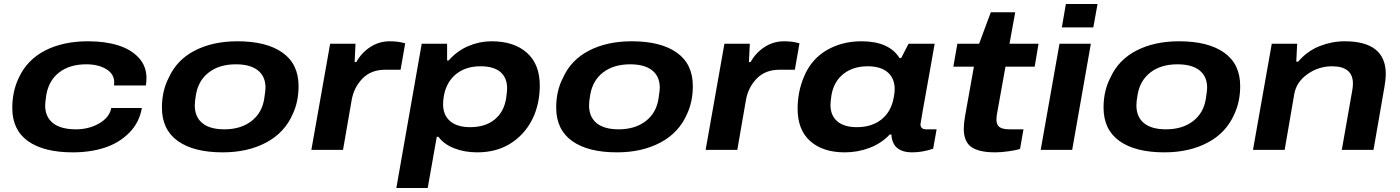

<svg xmlns="http://www.w3.org/2000/svg" viewBox="-20 -744 6948 953"><path d="M341.8 12.2Q197.3 12.2 119.1 -43.5Q41 -99.1 41 -208Q41 -292 74.2 -359.9Q115.7 -448.2 204.8 -493.7Q293.9 -539.1 417 -539.1Q501.5 -539.1 565.9 -519Q630.4 -499 668.7 -457.3Q707 -415.5 707 -356.9Q707 -339.8 704.1 -319.8H545.9Q546.9 -324.7 546.9 -335Q546.9 -376.5 507.8 -400.6Q468.8 -424.8 408.2 -424.8Q326.7 -424.8 274.7 -385.3Q222.7 -345.7 210 -273.9Q204.1 -233.9 204.1 -221.2Q204.1 -163.6 243.2 -132.8Q282.2 -102.1 356.9 -102.1Q421.9 -102.1 472.9 -131.8Q523.9 -161.6 532.2 -208H684.1Q671.9 -136.2 621.8 -85.4Q571.8 -34.7 500.2 -11.2Q428.7 12.2 341.8 12.2Z M1085.4 12.2Q941.4 12.2 862.5 -44.2Q783.7 -100.6 783.7 -210Q783.7 -293.5 817.9 -358.9Q857.9 -447.3 947.3 -493.2Q1036.6 -539.1 1158.7 -539.1Q1302.7 -539.1 1382.3 -482.7Q1461.9 -426.3 1461.9 -316.9Q1461.9 -240.2 1433.6 -179.2Q1393.6 -85.9 1301.8 -36.9Q1210 12.2 1085.4 12.2ZM1093.8 -102.1Q1174.3 -102.1 1227.3 -142.3Q1280.3 -182.6 1291.5 -253.9Q1297.9 -295.9 1297.9 -308.1Q1297.9 -364.7 1260 -394.8Q1222.2 -424.8 1150.9 -424.8Q1069.3 -424.8 1017.1 -385Q964.8 -345.2 952.6 -273.9Q946.8 -241.7 946.8 -221.2Q946.8 -163.6 984.4 -132.8Q1022 -102.1 1093.8 -102.1Z M1525.4 0 1618.7 -526.9H1744.6L1740.2 -436H1748.5Q1774.4 -482.4 1818.1 -510.7Q1861.8 -539.1 1914.6 -539.1Q1958.5 -539.1 1991.2 -528.8L1968.3 -397.9H1892.6Q1821.8 -397.9 1779.3 -354.2Q1736.8 -310.5 1725.6 -248L1682.6 0Z M1947.3 189 2073.2 -526.9H2199.2V-443.8H2207Q2249.5 -492.2 2305.2 -515.6Q2360.8 -539.1 2419.9 -539.1Q2531.2 -539.1 2595.2 -482.2Q2659.2 -425.3 2659.2 -319.8Q2659.2 -240.7 2631.8 -172.9Q2596.2 -87.9 2523.2 -37.8Q2450.2 12.2 2349.1 12.2Q2286.1 12.2 2234.9 -7.8Q2183.6 -27.8 2156.2 -64.9H2147.9L2103 189ZM2313 -112.8Q2388.7 -112.8 2435.1 -150.6Q2481.4 -188.5 2492.2 -255.9Q2497.1 -289.6 2497.1 -305.2Q2497.1 -357.9 2463.9 -386.5Q2430.7 -415 2365.2 -415Q2291.5 -415 2243.7 -376.2Q2195.8 -337.4 2183.1 -268.1Q2179.2 -242.7 2179.2 -227.1Q2179.2 -172.9 2214.1 -142.8Q2249 -112.8 2313 -112.8Z M3042.5 12.2Q2898.4 12.2 2819.6 -44.2Q2740.7 -100.6 2740.7 -210Q2740.7 -293.5 2774.9 -358.9Q2814.9 -447.3 2904.3 -493.2Q2993.7 -539.1 3115.7 -539.1Q3259.8 -539.1 3339.4 -482.7Q3418.9 -426.3 3418.9 -316.9Q3418.9 -240.2 3390.6 -179.2Q3350.6 -85.9 3258.8 -36.9Q3167 12.2 3042.5 12.2ZM3050.8 -102.1Q3131.3 -102.1 3184.3 -142.3Q3237.3 -182.6 3248.5 -253.9Q3254.9 -295.9 3254.9 -308.1Q3254.9 -364.7 3217 -394.8Q3179.2 -424.8 3107.9 -424.8Q3026.4 -424.8 2974.1 -385Q2921.9 -345.2 2909.7 -273.9Q2903.8 -241.7 2903.8 -221.2Q2903.8 -163.6 2941.4 -132.8Q2979 -102.1 3050.8 -102.1Z M3482.4 0 3575.7 -526.9H3701.7L3697.3 -436H3705.6Q3731.4 -482.4 3775.1 -510.7Q3818.8 -539.1 3871.6 -539.1Q3915.5 -539.1 3948.2 -528.8L3925.3 -397.9H3849.6Q3778.8 -397.9 3736.3 -354.2Q3693.8 -310.5 3682.6 -248L3639.6 0Z M4172.9 12.2Q4064.5 12.2 4001.7 -43.5Q3939 -99.1 3939 -204.1Q3939 -286.6 3968.8 -358.9Q4004.4 -447.8 4080.8 -493.4Q4157.2 -539.1 4255.9 -539.1Q4392.6 -539.1 4444.8 -456.1H4453.1L4489.7 -526.9H4619.1L4597.2 -401.9Q4548.8 -133.8 4548.8 -127.9Q4548.8 -102.1 4577.1 -102.1H4628.9L4611.8 -5.9Q4559.1 12.2 4507.8 12.2Q4440.9 12.2 4417 -28.8Q4404.8 -52.2 4404.8 -76.2H4396Q4354.5 -32.2 4295.9 -10Q4237.3 12.2 4172.9 12.2ZM4232.9 -112.8Q4307.6 -112.8 4355.7 -151.6Q4403.8 -190.4 4416 -259.8Q4420.9 -283.7 4420.9 -300.8Q4420.9 -355 4386.2 -385Q4351.6 -415 4287.1 -415Q4213.9 -415 4166 -376.7Q4118.2 -338.4 4106.9 -271Q4102.1 -238.8 4102.1 -223.1Q4102.1 -170.9 4136 -141.8Q4169.9 -112.8 4232.9 -112.8Z M4919.9 12.2Q4838.9 12.2 4801.3 -14.4Q4763.7 -41 4763.7 -105Q4763.7 -129.9 4770 -167L4814 -413.1H4711.9L4731.9 -526.9H4839.8L4897.9 -683.1H5019L4990.7 -526.9H5134.8L5115.7 -413.1H4970.7L4928.7 -179.2Q4925.8 -162.6 4925.8 -150.9Q4925.8 -125.5 4940.4 -113.8Q4955.1 -102.1 4992.7 -102.1H5060.1L5043 -4.9Q5022.5 2 4984.4 7.1Q4946.3 12.2 4919.9 12.2Z M5250.5 -607.9 5270.5 -724.1H5427.7L5406.7 -607.9ZM5145.5 0 5238.8 -526.9H5394.5L5301.8 0Z M5759.3 12.2Q5615.2 12.2 5536.4 -44.2Q5457.5 -100.6 5457.5 -210Q5457.5 -293.5 5491.7 -358.9Q5531.7 -447.3 5621.1 -493.2Q5710.4 -539.1 5832.5 -539.1Q5976.6 -539.1 6056.2 -482.7Q6135.7 -426.3 6135.7 -316.9Q6135.7 -240.2 6107.4 -179.2Q6067.4 -85.9 5975.6 -36.9Q5883.8 12.2 5759.3 12.2ZM5767.6 -102.1Q5848.1 -102.1 5901.1 -142.3Q5954.1 -182.6 5965.3 -253.9Q5971.7 -295.9 5971.7 -308.1Q5971.7 -364.7 5933.8 -394.8Q5896 -424.8 5824.7 -424.8Q5743.2 -424.8 5690.9 -385Q5638.7 -345.2 5626.5 -273.9Q5620.6 -241.7 5620.6 -221.2Q5620.6 -163.6 5658.2 -132.8Q5695.8 -102.1 5767.6 -102.1Z M6199.2 0 6292.5 -526.9H6418.5L6414.1 -438H6423.3Q6469.2 -491.2 6530 -515.1Q6590.8 -539.1 6654.3 -539.1Q6858.4 -539.1 6858.4 -376Q6858.4 -350.6 6852.1 -314.9L6797.4 0H6640.1L6692.4 -297.9Q6695.3 -314.5 6695.3 -329.1Q6695.3 -415 6591.3 -415Q6524.9 -415 6469.7 -376Q6414.6 -336.9 6404.3 -277.8L6356.4 0Z"/></svg>

Font: Archivo Expanded
Style: Bold Italic
Weight: 700
Width: 7
Italic angle: -10°
Designer: Hector Gatti
Foundry: Omnibus-Type
Version: Version 2.001